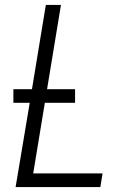

<svg xmlns="http://www.w3.org/2000/svg" viewBox="-20 -755 540 775"><path d="M43 0 100 -340H34V-395H109L165 -735H226L170 -395H283V-340H161L114 -55H394L385 0Z"/></svg>

Font: Iosevka SS04 Light
Style: Italic
Weight: 300
Italic angle: -9°
Monospace: yes
Designer: Belleve Invis
Foundry: Belleve Invis
Version: Version 19.0.0; ttfautohint (v1.8.4)